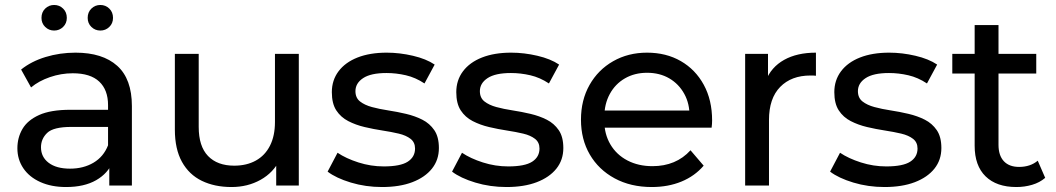

<svg xmlns="http://www.w3.org/2000/svg" viewBox="-20 -747 4253 773"><path d="M420 0V-112L415 -133V-324Q415 -385 379.5 -418.5Q344 -452 273 -452Q226 -452 181 -436.5Q136 -421 105 -395L65 -467Q106 -500 163.5 -517.5Q221 -535 284 -535Q393 -535 452 -482Q511 -429 511 -320V0ZM246 6Q187 6 142.5 -14Q98 -34 74 -69.5Q50 -105 50 -150Q50 -193 70.5 -228Q91 -263 137.5 -284Q184 -305 263 -305H431V-236H267Q195 -236 170 -212Q145 -188 145 -154Q145 -115 176 -91.5Q207 -68 262 -68Q316 -68 356.5 -92Q397 -116 415 -162L434 -96Q415 -49 367 -21.5Q319 6 246 6ZM384 -624Q363 -624 348 -638.5Q333 -653 333 -675Q333 -698 348 -712.5Q363 -727 384 -727Q405 -727 420 -712.5Q435 -698 435 -675Q435 -653 420 -638.5Q405 -624 384 -624ZM198 -624Q177 -624 162 -638.5Q147 -653 147 -675Q147 -698 162 -712.5Q177 -727 198 -727Q219 -727 234 -712.5Q249 -698 249 -675Q249 -653 234 -638.5Q219 -624 198 -624Z M912 6Q844 6 792.5 -19Q741 -44 712.5 -95.5Q684 -147 684 -225V-530H780V-236Q780 -158 817.5 -119Q855 -80 923 -80Q973 -80 1010 -100.5Q1047 -121 1067 -160.5Q1087 -200 1087 -256V-530H1183V0H1092V-143L1107 -105Q1081 -52 1029 -23Q977 6 912 6Z M1518 6Q1452 6 1392.5 -12Q1333 -30 1299 -56L1339 -132Q1373 -109 1423 -93Q1473 -77 1525 -77Q1592 -77 1621.5 -96Q1651 -115 1651 -149Q1651 -174 1633 -188Q1615 -202 1585.5 -209Q1556 -216 1520 -221.5Q1484 -227 1448 -235.5Q1412 -244 1382 -259.5Q1352 -275 1334 -302.5Q1316 -330 1316 -376Q1316 -424 1343 -460Q1370 -496 1419.5 -515.5Q1469 -535 1537 -535Q1589 -535 1642.5 -522.5Q1696 -510 1730 -487L1689 -411Q1653 -435 1614 -444Q1575 -453 1536 -453Q1473 -453 1442 -432.5Q1411 -412 1411 -380Q1411 -353 1429.5 -338.5Q1448 -324 1477.5 -316Q1507 -308 1543 -302.5Q1579 -297 1615 -288.5Q1651 -280 1680.5 -265Q1710 -250 1728.5 -223Q1747 -196 1747 -151Q1747 -103 1719 -68Q1691 -33 1640 -13.5Q1589 6 1518 6Z M2019 6Q1953 6 1893.5 -12Q1834 -30 1800 -56L1840 -132Q1874 -109 1924 -93Q1974 -77 2026 -77Q2093 -77 2122.5 -96Q2152 -115 2152 -149Q2152 -174 2134 -188Q2116 -202 2086.5 -209Q2057 -216 2021 -221.5Q1985 -227 1949 -235.5Q1913 -244 1883 -259.5Q1853 -275 1835 -302.5Q1817 -330 1817 -376Q1817 -424 1844 -460Q1871 -496 1920.5 -515.5Q1970 -535 2038 -535Q2090 -535 2143.5 -522.5Q2197 -510 2231 -487L2190 -411Q2154 -435 2115 -444Q2076 -453 2037 -453Q1974 -453 1943 -432.5Q1912 -412 1912 -380Q1912 -353 1930.5 -338.5Q1949 -324 1978.5 -316Q2008 -308 2044 -302.5Q2080 -297 2116 -288.5Q2152 -280 2181.5 -265Q2211 -250 2229.5 -223Q2248 -196 2248 -151Q2248 -103 2220 -68Q2192 -33 2141 -13.5Q2090 6 2019 6Z M2604 6Q2519 6 2454.5 -29Q2390 -64 2354.5 -125Q2319 -186 2319 -265Q2319 -344 2353.5 -405Q2388 -466 2448.5 -500.5Q2509 -535 2585 -535Q2662 -535 2721 -501Q2780 -467 2813.5 -405.5Q2847 -344 2847 -262Q2847 -256 2846.5 -248Q2846 -240 2845 -233H2394V-302H2795L2756 -278Q2757 -329 2735 -369Q2713 -409 2674.5 -431.5Q2636 -454 2585 -454Q2535 -454 2496 -431.5Q2457 -409 2435 -368.5Q2413 -328 2413 -276V-260Q2413 -207 2437.5 -165.5Q2462 -124 2506 -101Q2550 -78 2607 -78Q2654 -78 2692.5 -94Q2731 -110 2760 -142L2813 -80Q2777 -38 2723.5 -16Q2670 6 2604 6Z M2980 0V-530H3072V-386L3063 -422Q3085 -477 3137 -506Q3189 -535 3265 -535V-442Q3259 -443 3253.5 -443Q3248 -443 3243 -443Q3166 -443 3121 -397Q3076 -351 3076 -264V0Z M3541 6Q3475 6 3415.5 -12Q3356 -30 3322 -56L3362 -132Q3396 -109 3446 -93Q3496 -77 3548 -77Q3615 -77 3644.5 -96Q3674 -115 3674 -149Q3674 -174 3656 -188Q3638 -202 3608.5 -209Q3579 -216 3543 -221.5Q3507 -227 3471 -235.5Q3435 -244 3405 -259.5Q3375 -275 3357 -302.5Q3339 -330 3339 -376Q3339 -424 3366 -460Q3393 -496 3442.5 -515.5Q3492 -535 3560 -535Q3612 -535 3665.5 -522.5Q3719 -510 3753 -487L3712 -411Q3676 -435 3637 -444Q3598 -453 3559 -453Q3496 -453 3465 -432.5Q3434 -412 3434 -380Q3434 -353 3452.5 -338.5Q3471 -324 3500.5 -316Q3530 -308 3566 -302.5Q3602 -297 3638 -288.5Q3674 -280 3703.5 -265Q3733 -250 3751.5 -223Q3770 -196 3770 -151Q3770 -103 3742 -68Q3714 -33 3663 -13.5Q3612 6 3541 6Z M4072 6Q3992 6 3948 -37Q3904 -80 3904 -160V-646H4000V-164Q4000 -121 4021.5 -98Q4043 -75 4083 -75Q4128 -75 4158 -100L4188 -31Q4166 -12 4135.5 -3Q4105 6 4072 6ZM3814 -451V-530H4152V-451Z"/></svg>

Font: Montserrat Thin Medium
Style: Regular
Weight: 500
Version: Version 9.000